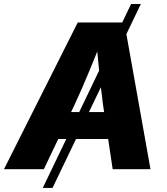

<svg xmlns="http://www.w3.org/2000/svg" viewBox="-48 -839 827 952"><path d="M650.4 -819.3 212.4 92.8H164.1L602.1 -819.3ZM-28.3 0 337.4 -727.5H568.4L698.2 0H510.7L462.9 -318.8Q452.6 -397.5 443.8 -484.6Q435.1 -571.8 427.2 -668H468.8Q430.2 -572.8 394.3 -485.6Q358.4 -398.4 321.3 -318.8L169.4 0ZM163.6 -149.9 185.5 -283.2H578.1L556.2 -149.9Z"/></svg>

Font: Inter 20pt ExtraBold
Style: Italic
Weight: 800
Italic angle: -9.3988°
Version: Version 4.001;git-66647c0bb